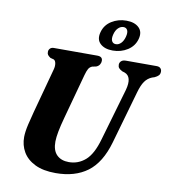

<svg xmlns="http://www.w3.org/2000/svg" viewBox="-99 -1015 1001 1113"><g transform="rotate(10 401.5 -458.0)"><path d="M532 -226.5 621 -533Q643 -613.5 596.5 -631L582 -635.5Q566.5 -643.5 560.8 -650.8Q555 -658 555 -670Q555 -682.5 564.2 -691.2Q573.5 -700 591.5 -700H772.5Q788 -700 795.5 -692.2Q803 -684.5 803 -673Q803 -658 795 -649.8Q787 -641.5 772 -634.5L758 -630Q732 -619.5 715.8 -596.5Q699.5 -573.5 687 -528.5L599 -220.5Q563.5 -96.5 490 -42Q416.5 12.5 303 12.5Q229.5 12.5 181.5 -11Q133.5 -34.5 110.2 -74.2Q87 -114 87.5 -162.5Q88 -194 98 -237Q108 -280 117.5 -314.5L188.5 -577Q194 -597 191.2 -613.2Q188.5 -629.5 178.5 -634.5L158 -640Q146.5 -648 141.8 -654.5Q137 -661 137.5 -672.5Q137.5 -683.5 145.5 -691.8Q153.5 -700 167 -700H423.5Q455 -700 454.5 -674Q454.5 -663 448.2 -652.8Q442 -642.5 428.5 -637L405 -632Q391 -626.5 383.8 -613.8Q376.5 -601 369.5 -575.5L298.5 -315Q284 -262 277.5 -227.5Q271 -193 270.5 -168Q270 -115.5 296 -89.5Q322 -63.5 367.5 -63.5Q422.5 -63.5 464.5 -100Q506.5 -136.5 532 -226.5ZM505.5 -744.5Q458 -744.5 432 -768.8Q406 -793 418 -837Q429.5 -880.5 468.2 -904.8Q507 -929 554.5 -929Q603.5 -929 629 -904.2Q654.5 -879.5 643 -837Q631.5 -794 593 -769.2Q554.5 -744.5 505.5 -744.5ZM544.5 -889.5Q528 -889.5 513.8 -876Q499.5 -862.5 493 -837Q486.5 -811.5 493.5 -797.8Q500.5 -784 517.5 -784Q534 -784 547.8 -798Q561.5 -812 568 -837Q574.5 -862 567.8 -875.8Q561 -889.5 544.5 -889.5Z"/></g></svg>

Font: Fraunces 72pt S050
Style: Bold Italic
Weight: 700
Italic angle: -16°
Version: Version 1.000; ttfautohint (v1.8.3)